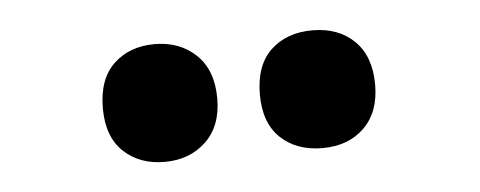

<svg xmlns="http://www.w3.org/2000/svg" viewBox="-27 -801 572 229"><g transform="rotate(-5 259.0 -686.5)"><path d="M95 -686Q95 -721 114 -739Q133 -757 163 -757Q193 -757 212.5 -738.5Q232 -720 232 -686Q232 -653 212.5 -634.5Q193 -616 163 -616Q133 -616 114 -634Q95 -652 95 -686ZM283 -686Q283 -721 302 -739Q321 -757 352 -757Q383 -757 402 -738.5Q421 -720 421 -686Q421 -653 402 -634.5Q383 -616 352 -616Q321 -616 302 -634Q283 -652 283 -686Z"/></g></svg>

Font: Noto Sans Kannada Condensed ExtraBold
Style: Regular
Weight: 800
Width: 3
Designer: Jelle Bosma - Monotype Design Team
Foundry: Monotype Imaging Inc.
Version: Version 2.005; ttfautohint (v1.8.4.7-5d5b)